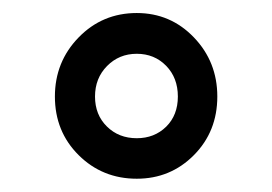

<svg xmlns="http://www.w3.org/2000/svg" viewBox="-20 -741 414 292"><path d="M63.5 -594.2Q63.5 -647 99.6 -684.1Q135.7 -721.2 188 -721.2Q239.3 -721.2 274.9 -684.1Q310.5 -647 310.5 -594.2Q310.5 -541 274.9 -505.1Q239.3 -469.2 188 -469.2Q135.7 -469.2 99.6 -505.1Q63.5 -541 63.5 -594.2ZM124.5 -594.2Q124.5 -566.4 142.6 -548.6Q160.6 -530.8 188 -530.8Q214.8 -530.8 232.7 -548.3Q250.5 -565.9 250.5 -594.2Q250.5 -622.6 232.7 -640.9Q214.8 -659.2 188 -659.2Q161.1 -659.2 142.8 -640.6Q124.5 -622.1 124.5 -594.2Z"/></svg>

Font: Roboto Web
Style: Regular
Weight: 400
Designer: Google
Version: Version 1.200310; 2013